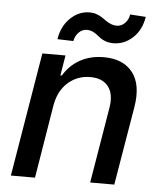

<svg xmlns="http://www.w3.org/2000/svg" viewBox="-53 -795 703 842"><g transform="rotate(5 298.5 -374.5)"><path d="M185.7 -323.9 132.5 0H26.3L117.2 -545.5H219.1L204.2 -456.7H210.9Q237.6 -501.8 282.8 -527.2Q328.1 -552.6 388.1 -552.6Q473 -552.6 514.6 -499.3Q556.1 -446 539.8 -346.9L481.5 0H375.4L431.1 -334.2Q441.1 -393.5 415.8 -427Q390.6 -460.6 336.3 -460.6Q279.5 -460.6 238.3 -424.4Q197.1 -388.1 185.7 -323.9ZM247.9 -611.5 177.6 -613.6Q186.8 -671.5 223.9 -707.2Q261 -742.9 308.6 -742.9Q324.6 -742.9 338.8 -737.9Q353 -733 363.5 -725.9Q373.9 -718.8 383.9 -711.8Q393.8 -704.9 405.9 -699.9Q418 -695 431.1 -695Q451.3 -695 467 -710.6Q482.6 -726.2 485.8 -749.3L555 -744.7Q545.8 -686.8 508.7 -652.2Q471.6 -617.5 423.3 -617.2Q404.8 -617.2 390.3 -622.2Q375.7 -627.1 366.1 -634.2Q356.5 -641.3 347.8 -648.4Q339.1 -655.5 327.8 -660.5Q316.4 -665.5 302.6 -665.5Q283 -665.5 267.6 -650.2Q252.1 -634.9 247.9 -611.5Z"/></g></svg>

Font: Karasuma Gothic
Style: Medium Italic
Weight: 500
Italic angle: 9.39998°
Designer: Rasmus Andersson / Ryoko Nishizuka
Foundry: Genbu
Version: Version 1.00